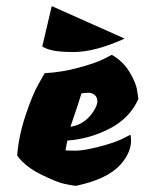

<svg xmlns="http://www.w3.org/2000/svg" viewBox="-20 -569 472 627"><path d="M194 -78Q205 -77 228 -77Q251 -77 298 -88.5Q345 -100 376 -114L406 -129Q408 -119 408 -110Q408 -71 374 -32Q330 17 227 38Q212 36 188.5 31Q165 26 113.5 0.5Q62 -25 36 -61Q41 -125 63.5 -192.5Q86 -260 106 -295L126 -330Q182 -333 237 -348Q292 -363 318 -376L345 -390Q382 -369 403.5 -333Q425 -297 428 -272L432 -246Q404 -183 338 -149Q272 -115 200 -110Q197 -97 194 -78ZM285 -205Q298 -225 298 -238Q298 -251 289.5 -258.5Q281 -266 269 -266Q257 -266 246 -264Q239 -239 210 -155Q257 -162 285 -205ZM387 -443Q290 -399 219 -399Q155 -399 128 -412L118 -417L149 -549Z"/></svg>

Font: Ceviche One
Style: Regular
Weight: 400
Version: Version 1.002